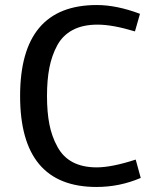

<svg xmlns="http://www.w3.org/2000/svg" viewBox="-20 -732 610 764"><path d="M517 -607Q428 -634 368.5 -634Q309 -634 269 -612.5Q229 -591 207.5 -551Q186 -511 176.5 -462.5Q167 -414 167 -350Q167 -286 176.5 -237.5Q186 -189 208 -149Q252 -66 365 -66Q425 -66 520 -97L540 -24Q456 12 364 12Q60 12 60 -350Q60 -712 365 -712Q444 -712 537 -677Z"/></svg>

Font: Voces
Style: Regular
Weight: 400
Designer: Ana Paula Megda, Pablo Ugerman
Foundry: Ana Paula Megda, Pablo Ugerman
Version: Version 1.003